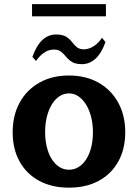

<svg xmlns="http://www.w3.org/2000/svg" viewBox="-20 -880 661 920"><path d="M310.4 19.2Q228.2 19.2 167.7 -13.6Q107.1 -46.3 73.9 -106.1Q40.7 -165.8 40.7 -246.2Q40.7 -327.4 74.4 -388.7Q108.1 -449.9 168.9 -484.1Q229.7 -518.2 310.4 -518.2Q391.3 -518.2 451.8 -484.1Q512.4 -449.9 546.2 -388.7Q580.1 -327.4 580.1 -246.2Q580.1 -165.8 546.8 -106.1Q513.6 -46.3 453.2 -13.6Q392.8 19.2 310.4 19.2ZM310.4 -66.7Q336 -66.7 357 -79.9Q378 -93.1 393.4 -117.3Q408.9 -141.5 417.1 -174.3Q425.3 -207.2 425.3 -246.2Q425.3 -285.2 416.9 -318.9Q408.4 -352.6 392.9 -378.1Q377.3 -403.7 356.4 -418.1Q335.6 -432.5 310.4 -432.5Q285.5 -432.5 264.6 -418.6Q243.7 -404.7 228.3 -379.5Q212.9 -354.3 204.6 -320.6Q196.2 -286.9 196.2 -247.1Q196.2 -207.8 204.6 -174.7Q212.9 -141.7 228.1 -117.5Q243.2 -93.3 264.3 -80Q285.3 -66.7 310.4 -66.7ZM372.5 -572.6Q341.9 -572.6 325 -583.2Q308.1 -593.9 296.9 -607.7Q285.8 -621.5 273 -632Q260.2 -642.6 237.8 -642.6Q227.9 -642.6 214.9 -639.1Q201.8 -635.7 186.3 -624.1Q170.8 -612.6 152.2 -587.8L135.3 -607.4Q154.5 -661.5 182.8 -688.1Q211.1 -714.7 248.8 -714.7Q280.2 -714.7 297 -704.1Q313.8 -693.4 324.6 -679.2Q335.3 -665.1 347.7 -654.4Q360.1 -643.7 382.5 -643.7Q390.6 -643.7 404.1 -647.1Q417.7 -650.6 434.5 -662.3Q451.3 -674 468.8 -698.8L485.4 -678.4Q466.1 -624.6 437.5 -598.6Q408.9 -572.6 372.5 -572.6ZM133.5 -801.9V-860.3H487.5V-801.9Z"/></svg>

Font: Russolo 10pt ExtraLight
Style: Regular
Weight: 200
Designer: Micah Stupak-Hahn
Version: Version 1.000